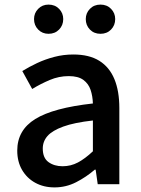

<svg xmlns="http://www.w3.org/2000/svg" viewBox="-20 -801 615 835"><path d="M217 14Q170 14 133.5 -6Q97 -26 76 -62Q55 -98 55 -146Q55 -235 133.5 -283.5Q212 -332 384 -351Q383 -383 374 -410Q365 -437 342.5 -453.5Q320 -470 279 -470Q236 -470 196 -453Q156 -436 120 -414L77 -492Q106 -510 141 -526.5Q176 -543 216 -553.5Q256 -564 299 -564Q368 -564 412 -536.5Q456 -509 477.5 -457Q499 -405 499 -331V0H405L396 -63H392Q355 -31 311 -8.5Q267 14 217 14ZM252 -78Q288 -78 319 -94.5Q350 -111 384 -143V-277Q303 -268 255 -250.5Q207 -233 186.5 -209.5Q166 -186 166 -155Q166 -114 191 -96Q216 -78 252 -78ZM191 -654Q164 -654 146 -672.5Q128 -691 128 -718Q128 -744 146 -762.5Q164 -781 191 -781Q219 -781 237 -762.5Q255 -744 255 -718Q255 -691 237 -672.5Q219 -654 191 -654ZM417 -654Q389 -654 371 -672.5Q353 -691 353 -718Q353 -744 371 -762.5Q389 -781 417 -781Q445 -781 463 -762.5Q481 -744 481 -718Q481 -691 463 -672.5Q445 -654 417 -654Z"/></svg>

Font: Noto Sans KR Medium
Style: Regular
Weight: 500
Designer: Ryoko NISHIZUKA  (kana, bopomofo & ideographs); Paul D. Hunt (Latin, Greek & Cyrillic); Sandoll Communications , Soo-you
Foundry: Adobe
Version: Version 2.004-H2;hotconv 1.0.118;makeotfexe 2.5.65603